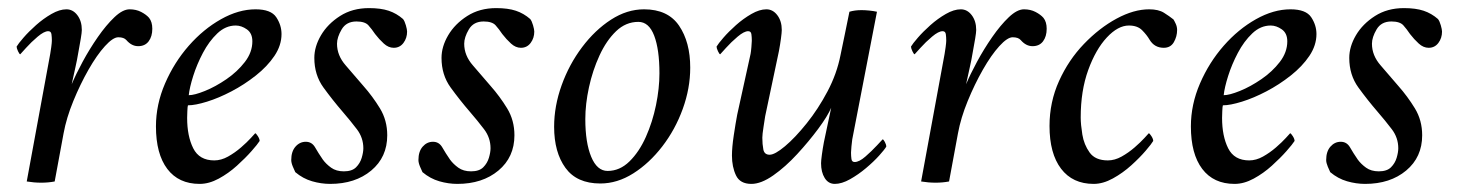

<svg xmlns="http://www.w3.org/2000/svg" viewBox="-20 -448 3606 474"><path d="M300 -425Q316 -425 328.5 -418.5Q341 -412 348 -404Q356 -394 356 -377Q356 -358 347 -346Q338 -334 321 -334Q305 -334 292 -349Q286 -356 272 -356Q259 -356 239 -334Q219 -312 198.5 -276Q178 -240 161 -198.5Q144 -157 137 -119L115 0Q99 3 82 3Q64 3 46 0L104 -315Q105 -320 106.5 -331.5Q108 -343 108 -347Q108 -348 108 -349Q108 -356 107 -363.5Q106 -371 99 -371Q89 -371 73 -357.5Q57 -344 44.5 -330Q32 -316 30 -314Q28 -314 24.5 -321.5Q21 -329 21 -333Q25 -340 38 -355Q51 -370 69 -386Q87 -402 107 -413.5Q127 -425 144 -425Q160 -425 171 -410.5Q182 -396 182 -374Q182 -368 179.5 -353Q177 -338 174 -322Q170 -298 166 -281Q162 -264 157 -240Q167 -264 184 -295.5Q201 -327 221.5 -356.5Q242 -386 262.5 -405.5Q283 -425 300 -425Z M611 -425Q649 -425 662 -405.5Q675 -386 675 -364Q675 -336 657.5 -310Q640 -284 611.5 -261.5Q583 -239 551.5 -222.5Q520 -206 491 -197Q462 -188 444 -188Q443 -186 442.5 -173.5Q442 -161 442 -157Q442 -112 457 -82Q472 -52 509 -52Q526 -52 543 -61.5Q560 -71 575 -84Q590 -97 599.5 -107.5Q609 -118 610 -119Q612 -119 616.5 -112Q621 -105 621 -100Q616 -92 601 -75Q586 -58 565 -39Q544 -20 520 -7Q496 6 473 6Q421 6 393 -31Q365 -68 365 -136Q365 -190 387.5 -242Q410 -294 446 -335Q482 -376 525.5 -400.5Q569 -425 611 -425ZM446 -213Q460 -213 486 -223.5Q512 -234 539 -252.5Q566 -271 584.5 -295Q603 -319 603 -346Q603 -366 589.5 -375.5Q576 -385 562 -385Q537 -385 516.5 -365.5Q496 -346 481 -317.5Q466 -289 457 -260.5Q448 -232 446 -213Z M891 -428Q920 -428 939.5 -421.5Q959 -415 975 -401Q979 -396 982 -385.5Q985 -375 985 -370Q985 -354 976 -342Q967 -330 952 -330Q939 -330 927.5 -340.5Q916 -351 906 -364Q898 -376 889.5 -385.5Q881 -395 860 -395Q835 -395 823.5 -375.5Q812 -356 812 -340Q812 -311 833.5 -286.5Q855 -262 877 -236Q900 -210 918 -180.5Q936 -151 936 -114Q936 -60 896.5 -27Q857 6 795 6Q773 6 750.5 -0.5Q728 -7 709 -23Q707 -27 703 -36.5Q699 -46 699 -53Q699 -74 709.5 -86Q720 -98 735 -98Q750 -98 758 -84Q766 -70 777 -54Q785 -43 797.5 -34Q810 -25 829 -25Q849 -25 859 -35Q869 -45 873 -58.5Q877 -72 877 -82Q877 -108 861 -129Q845 -150 826 -172Q801 -201 778.5 -232Q756 -263 756 -305Q756 -333 772.5 -361Q789 -389 819.5 -408.5Q850 -428 891 -428Z M1205 -428Q1234 -428 1253.5 -421.5Q1273 -415 1289 -401Q1293 -396 1296 -385.5Q1299 -375 1299 -370Q1299 -354 1290 -342Q1281 -330 1266 -330Q1253 -330 1241.5 -340.5Q1230 -351 1220 -364Q1212 -376 1203.5 -385.5Q1195 -395 1174 -395Q1149 -395 1137.5 -375.5Q1126 -356 1126 -340Q1126 -311 1147.5 -286.5Q1169 -262 1191 -236Q1214 -210 1232 -180.5Q1250 -151 1250 -114Q1250 -60 1210.5 -27Q1171 6 1109 6Q1087 6 1064.5 -0.5Q1042 -7 1023 -23Q1021 -27 1017 -36.5Q1013 -46 1013 -53Q1013 -74 1023.5 -86Q1034 -98 1049 -98Q1064 -98 1072 -84Q1080 -70 1091 -54Q1099 -43 1111.5 -34Q1124 -25 1143 -25Q1163 -25 1173 -35Q1183 -45 1187 -58.5Q1191 -72 1191 -82Q1191 -108 1175 -129Q1159 -150 1140 -172Q1115 -201 1092.5 -232Q1070 -263 1070 -305Q1070 -333 1086.5 -361Q1103 -389 1133.5 -408.5Q1164 -428 1205 -428Z M1570 -425Q1629 -425 1656.5 -384.5Q1684 -344 1684 -281Q1684 -230 1665.5 -179Q1647 -128 1615 -86.5Q1583 -45 1543.5 -20Q1504 5 1462 5Q1404 5 1376 -33.5Q1348 -72 1348 -135Q1348 -186 1366.5 -237.5Q1385 -289 1417 -331.5Q1449 -374 1488.5 -399.5Q1528 -425 1570 -425ZM1556 -394Q1525 -394 1501 -371Q1477 -348 1460 -311Q1443 -274 1434 -232.5Q1425 -191 1425 -154Q1425 -96 1439.5 -61Q1454 -26 1480 -26Q1510 -26 1534 -49.5Q1558 -73 1574.5 -110Q1591 -147 1599.5 -188.5Q1608 -230 1608 -267Q1608 -326 1595 -360Q1582 -394 1556 -394Z M2014 -97Q2019 -122 2023 -139.5Q2027 -157 2032 -182Q2023 -161 2000 -130Q1977 -99 1948 -67.5Q1919 -36 1889 -15Q1859 6 1835 6Q1807 6 1797 -15Q1787 -36 1787 -64Q1787 -84 1791.5 -114Q1796 -144 1800 -165L1833 -315Q1834 -320 1835 -331.5Q1836 -343 1836 -347Q1836 -348 1836 -349Q1836 -356 1835 -363.5Q1834 -371 1827 -371Q1817 -371 1801 -357.5Q1785 -344 1772.5 -330Q1760 -316 1758 -314Q1756 -314 1752.5 -321.5Q1749 -329 1749 -333Q1753 -340 1766 -355Q1779 -370 1797 -386Q1815 -402 1835 -413.5Q1855 -425 1872 -425Q1888 -425 1899 -410.5Q1910 -396 1910 -374Q1910 -368 1908 -353Q1906 -338 1903 -322L1869 -161Q1868 -154 1865 -135Q1862 -116 1862 -108Q1862 -92 1864.5 -79Q1867 -66 1880 -66Q1893 -66 1918 -87Q1943 -108 1971.5 -143.5Q2000 -179 2023 -222.5Q2046 -266 2055 -312Q2061 -342 2066 -365Q2071 -388 2077 -419Q2090 -423 2107 -423Q2115 -423 2125.5 -422Q2136 -421 2145 -419L2084 -104Q2083 -97 2082 -86.5Q2081 -76 2081 -72Q2081 -71 2081 -70Q2081 -63 2082 -55.5Q2083 -48 2090 -48Q2101 -48 2116.5 -61.5Q2132 -75 2145 -89Q2158 -103 2159 -104Q2161 -104 2164.5 -97.5Q2168 -91 2168 -86Q2164 -79 2150.5 -64Q2137 -49 2118 -33Q2099 -17 2078.5 -5.5Q2058 6 2041 6Q2025 6 2016 -8.5Q2007 -23 2007 -45Q2007 -51 2009 -66Q2011 -81 2014 -97Z M2508 -425Q2524 -425 2536.5 -418.5Q2549 -412 2556 -404Q2564 -394 2564 -377Q2564 -358 2555 -346Q2546 -334 2529 -334Q2513 -334 2500 -349Q2494 -356 2480 -356Q2467 -356 2447 -334Q2427 -312 2406.5 -276Q2386 -240 2369 -198.5Q2352 -157 2345 -119L2323 0Q2307 3 2290 3Q2272 3 2254 0L2312 -315Q2313 -320 2314.5 -331.5Q2316 -343 2316 -347Q2316 -348 2316 -349Q2316 -356 2315 -363.5Q2314 -371 2307 -371Q2297 -371 2281 -357.5Q2265 -344 2252.5 -330Q2240 -316 2238 -314Q2236 -314 2232.5 -321.5Q2229 -329 2229 -333Q2233 -340 2246 -355Q2259 -370 2277 -386Q2295 -402 2315 -413.5Q2335 -425 2352 -425Q2368 -425 2379 -410.5Q2390 -396 2390 -374Q2390 -368 2387.5 -353Q2385 -338 2382 -322Q2378 -298 2374 -281Q2370 -264 2365 -240Q2375 -264 2392 -295.5Q2409 -327 2429.5 -356.5Q2450 -386 2470.5 -405.5Q2491 -425 2508 -425Z M2817 -425Q2840 -425 2853.5 -416.5Q2867 -408 2877 -400Q2879 -397 2882.5 -389.5Q2886 -382 2886 -374Q2886 -358 2878 -344Q2870 -330 2853 -330Q2830 -330 2818 -350Q2811 -362 2799.5 -373.5Q2788 -385 2767 -385Q2740 -385 2712.5 -355.5Q2685 -326 2666.5 -275Q2648 -224 2648 -158Q2648 -141 2652 -116Q2656 -91 2670 -71.5Q2684 -52 2715 -52Q2732 -52 2749 -61.5Q2766 -71 2781 -84Q2796 -97 2805.5 -107.5Q2815 -118 2816 -119Q2818 -119 2822.5 -112Q2827 -105 2827 -100Q2823 -93 2808.5 -76Q2794 -59 2773 -40Q2752 -21 2727.5 -7.5Q2703 6 2680 6Q2628 6 2599.5 -31.5Q2571 -69 2571 -137Q2571 -196 2594.5 -248Q2618 -300 2656 -339.5Q2694 -379 2736.5 -402Q2779 -425 2817 -425Z M3166 -425Q3204 -425 3217 -405.5Q3230 -386 3230 -364Q3230 -336 3212.5 -310Q3195 -284 3166.5 -261.5Q3138 -239 3106.5 -222.5Q3075 -206 3046 -197Q3017 -188 2999 -188Q2998 -186 2997.5 -173.5Q2997 -161 2997 -157Q2997 -112 3012 -82Q3027 -52 3064 -52Q3081 -52 3098 -61.5Q3115 -71 3130 -84Q3145 -97 3154.5 -107.5Q3164 -118 3165 -119Q3167 -119 3171.5 -112Q3176 -105 3176 -100Q3171 -92 3156 -75Q3141 -58 3120 -39Q3099 -20 3075 -7Q3051 6 3028 6Q2976 6 2948 -31Q2920 -68 2920 -136Q2920 -190 2942.5 -242Q2965 -294 3001 -335Q3037 -376 3080.5 -400.5Q3124 -425 3166 -425ZM3001 -213Q3015 -213 3041 -223.5Q3067 -234 3094 -252.5Q3121 -271 3139.5 -295Q3158 -319 3158 -346Q3158 -366 3144.5 -375.5Q3131 -385 3117 -385Q3092 -385 3071.5 -365.5Q3051 -346 3036 -317.5Q3021 -289 3012 -260.5Q3003 -232 3001 -213Z M3446 -428Q3475 -428 3494.5 -421.5Q3514 -415 3530 -401Q3534 -396 3537 -385.5Q3540 -375 3540 -370Q3540 -354 3531 -342Q3522 -330 3507 -330Q3494 -330 3482.5 -340.5Q3471 -351 3461 -364Q3453 -376 3444.5 -385.5Q3436 -395 3415 -395Q3390 -395 3378.5 -375.5Q3367 -356 3367 -340Q3367 -311 3388.5 -286.5Q3410 -262 3432 -236Q3455 -210 3473 -180.5Q3491 -151 3491 -114Q3491 -60 3451.5 -27Q3412 6 3350 6Q3328 6 3305.5 -0.5Q3283 -7 3264 -23Q3262 -27 3258 -36.5Q3254 -46 3254 -53Q3254 -74 3264.5 -86Q3275 -98 3290 -98Q3305 -98 3313 -84Q3321 -70 3332 -54Q3340 -43 3352.5 -34Q3365 -25 3384 -25Q3404 -25 3414 -35Q3424 -45 3428 -58.5Q3432 -72 3432 -82Q3432 -108 3416 -129Q3400 -150 3381 -172Q3356 -201 3333.5 -232Q3311 -263 3311 -305Q3311 -333 3327.5 -361Q3344 -389 3374.5 -408.5Q3405 -428 3446 -428Z"/></svg>

Font: Amiri
Style: Italic
Weight: 400
Italic angle: 10°
Designer: Khaled Hosny
Version: Version 0.113